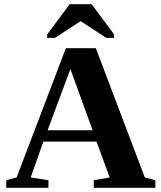

<svg xmlns="http://www.w3.org/2000/svg" viewBox="-20 -888 762 908"><path d="M209 -35.6V0H9.8V-35.6L58.6 -48.8L291.5 -660.2H433.1L665 -48.8L714.8 -35.6V0H423.3V-35.6L499 -48.8L436.5 -218.3H185.1L125 -48.8ZM313 -561.5 205.1 -272H418ZM203.1 -709V-725.1L309.6 -868.2H413.6L519.5 -725.1V-709H482.4L361.3 -788.1L240.2 -709Z"/></svg>

Font: Liberation Serif
Style: Bold
Weight: 700
Designer: Steve Matteson
Foundry: Ascender Corporation
Version: Version 2.1.5